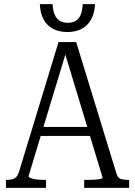

<svg xmlns="http://www.w3.org/2000/svg" viewBox="-20 -915 657 935"><path d="M161 -297H436V-253H158ZM288 -683 302 -662 119 -57Q119 -52 130 -47.5Q141 -43 157.5 -41Q174 -39 190 -39H204V0H9V-39H13Q37 -39 51.5 -47Q66 -55 74 -83L265 -710H351L548 -67Q554 -48 568.5 -43.5Q583 -39 604 -39H609V0H390V-39H407Q423 -39 440 -40Q457 -41 468.5 -43.5Q480 -46 480 -49ZM308 -759Q270 -759 240.5 -773.5Q211 -788 193.5 -818Q176 -848 174 -895H236Q238 -861 247.5 -841Q257 -821 273 -812.5Q289 -804 310 -804Q331 -804 347 -812.5Q363 -821 372 -841Q381 -861 383 -895H443Q440 -848 422.5 -818Q405 -788 375.5 -773.5Q346 -759 308 -759Z"/></svg>

Font: Roboto Serif 28pt Condensed Light
Style: Regular
Weight: 300
Width: 3
Designer: Greg Gazdowicz
Foundry: Commercial Type
Version: Version 1.008